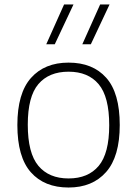

<svg xmlns="http://www.w3.org/2000/svg" viewBox="-20 -828 612 857"><path d="M57.5 -270Q57.5 -411.5 118.2 -480Q179 -548.5 286 -548.5Q394 -548.5 454.2 -480.8Q514.5 -413 514.5 -270Q514.5 -129 453.5 -60Q392.5 9 286 9Q178 9 117.8 -59Q57.5 -127 57.5 -270ZM467.5 -269Q467.5 -396 420.5 -452Q373.5 -508 286 -508Q198.5 -508 151.2 -452.5Q104 -397 104 -271.5Q104 -144.5 151.2 -88Q198.5 -31.5 286 -31.5Q373.5 -31.5 420.5 -87.5Q467.5 -143.5 467.5 -269ZM186.5 -630.5 266 -808H308L224.5 -630.5ZM347.5 -630.5 427 -808H469L385.5 -630.5Z"/></svg>

Font: Encode Sans Semi Expanded ExLight
Style: Regular
Weight: 275
Width: 6
Designer: Multiple Designers
Foundry: Impallari Type
Version: Version 2.000